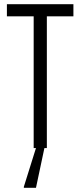

<svg xmlns="http://www.w3.org/2000/svg" viewBox="-20 -708 384 918"><path d="M141 0V-630H13V-688H331V-630H204V0ZM94 190V185L156 -13H194V-8L152 190Z"/></svg>

Font: Saira ExtraCondensed
Style: Regular
Weight: 400
Width: 2
Designer: Hector Gatti with collaboration of the Omnibus-Type team
Foundry: Omnibus-Type
Version: Version 1.101